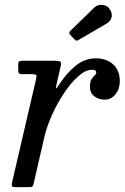

<svg xmlns="http://www.w3.org/2000/svg" viewBox="-20 -770 513 790"><path d="M433 -730Q444 -711.5 438.2 -696.2Q432.5 -681 419.5 -673.5L305.5 -607Q299 -603 295.2 -602.8Q291.5 -602.5 286 -608.5L269 -626.5Q261 -635 269 -642.5L367 -738Q381 -752 402 -749.8Q423 -747.5 433 -730ZM73.5 -520H204.5Q222 -520 227.8 -516.5Q233.5 -513 230 -499L214 -429Q209 -408 210.8 -406.5Q212.5 -405 227.5 -428Q256.5 -472 293.2 -501Q330 -530 374 -530Q418.5 -530 445.8 -504.8Q473 -479.5 473 -436Q473 -404.5 455.2 -382.2Q437.5 -360 411 -360Q385.5 -360 367.8 -374Q350 -388 350 -411Q350 -433 356.5 -443.8Q363 -454.5 369.5 -459.8Q376 -465 376 -471Q376 -483 359 -483Q332 -483 301.8 -456Q271.5 -429 243.2 -386.5Q215 -344 193.8 -296.5Q172.5 -249 163 -208.5L119 -17Q116.5 -5.5 113.8 -2.8Q111 0 96.5 0H45.5Q30 0 28.8 -5Q27.5 -10 30 -21L128 -442.5Q131.5 -458 129 -461.5Q126.5 -465 107.5 -465H71.5Q59.5 -465 57.2 -469.2Q55 -473.5 55 -486V-504Q55 -515 59.5 -517.5Q64 -520 73.5 -520Z"/></svg>

Font: Besley*
Style: Italic
Weight: 400
Italic angle: -13°
Designer: Owen Earl
Foundry: indestructible type*
Version: Version 2.000; ttfautohint (v1.8.3)